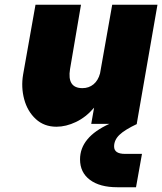

<svg xmlns="http://www.w3.org/2000/svg" viewBox="-20 -520 681 806"><path d="M274 -230Q261 -150 326 -150Q353 -150 372.5 -166Q392 -182 400 -212L451 -500H641L554 0H556Q503 25 481 46.5Q459 68 459 95Q459 126 505 126H576L551 266H472Q399 266 357.5 235Q316 204 316 149Q316 56 439 0H363L375 -68Q341 -28 299 -8Q257 12 217 12Q165 12 130 -20.5Q95 -53 81.5 -103.5Q68 -154 77 -207L129 -500H320Z"/></svg>

Font: Overused Grotesk Black
Style: Italic
Weight: 900
Italic angle: -10°
Version: Version 0.003